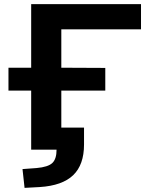

<svg xmlns="http://www.w3.org/2000/svg" viewBox="-20 -725 730 930"><path d="M99 185 89 94 157 89Q213 84 233.5 64.5Q254 45 254 0H131V-286H21V-397H131V-705H663V-583H277V-397L490 -396V-286H277V-107H387V-25Q387 73 334.5 123.5Q282 174 173 181Z"/></svg>

Font: Nunito Sans 7pt SemiExpanded
Style: Bold
Weight: 700
Width: 6
Designer: Vernon Adams
Foundry: Vernon Adams
Version: Version 3.101;gftools[0.9.27]